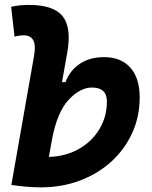

<svg xmlns="http://www.w3.org/2000/svg" viewBox="-20 -763 626 792"><path d="M148.4 9.8Q117.7 9.8 87.9 7.1Q58.1 4.4 27.3 0V-0.5H26.9L120.1 -530.8Q128.4 -575.7 117.4 -596.4Q106.4 -617.2 78.6 -617.2Q57.6 -617.2 40 -611.8L25.9 -734.9Q44.4 -739.3 63 -741Q81.5 -742.7 100.1 -742.7Q201.2 -742.7 238.5 -695.8Q275.9 -648.9 257.3 -545.4L235.8 -424.3H250Q269 -473.6 310.1 -500.5Q351.1 -527.3 409.2 -527.3Q479 -527.3 517.6 -484.1Q556.2 -440.9 556.2 -361.3Q556.2 -282.2 525.4 -214.6Q494.6 -147 439.5 -96.7Q384.3 -46.4 310.1 -18.3Q235.8 9.8 148.4 9.8ZM195.3 -192.4 181.6 -115.7Q250 -117.7 304.2 -147.9Q358.4 -178.2 389.6 -229.5Q420.9 -280.8 420.9 -344.7Q420.9 -401.9 359.4 -401.9Q310.5 -401.9 263.4 -351.6Q216.3 -301.3 194.8 -189.5Z"/></svg>

Font: Cascadia Code PL
Style: Bold Italic
Weight: 700
Italic angle: -10°
Monospace: yes
Designer: Aaron Bell
Foundry: Saja Typeworks
Version: Version 2404.023; ttfautohint (v1.8.4)